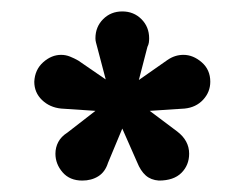

<svg xmlns="http://www.w3.org/2000/svg" viewBox="-20 -801 421 336"><path d="M124 -485Q102 -485 89.5 -499.5Q77 -514 77 -532Q77 -543 82 -552.5Q87 -562 98 -569L147 -607L87 -611Q67 -613 53.5 -626Q40 -639 40 -658Q41 -679 55.5 -692Q70 -705 87 -705Q95 -705 102.5 -702Q110 -699 117 -695L165 -662L150 -719Q149 -723 148 -726.5Q147 -730 147 -734Q147 -754 160.5 -767.5Q174 -781 194 -781Q214 -781 227.5 -767.5Q241 -754 241 -734Q241 -730 240.5 -726.5Q240 -723 238 -719L223 -661L273 -696Q286 -705 301 -705Q318 -705 333 -692Q348 -679 348 -658Q348 -640 335.5 -626.5Q323 -613 303 -611L242 -607L290 -571Q311 -555 311 -532Q311 -512 297.5 -498.5Q284 -485 258 -485Q244 -486 235 -494Q226 -502 220 -517L194 -576L169 -516Q164 -500 152 -492.5Q140 -485 124 -485Z"/></svg>

Font: Comfortaa SemiBold
Style: Regular
Weight: 600
Designer: Johan Aakerlund
Foundry: Johan Aakerlund
Version: Version 3.104; ttfautohint (v1.8.1.43-b0c9)